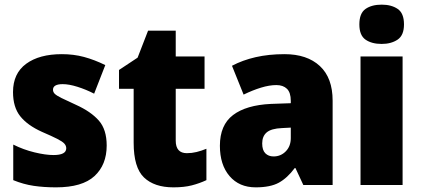

<svg xmlns="http://www.w3.org/2000/svg" viewBox="-20 -796 1813 826"><path d="M439 -170Q439 -87 386.5 -38.5Q334 10 221 10Q169 10 125 3.5Q81 -3 37 -21V-174Q81 -152 128.5 -140.5Q176 -129 210 -129Q265 -129 265 -158Q265 -169 257 -178Q249 -187 226.5 -198.5Q204 -210 160 -229Q98 -257 67 -296Q36 -335 36 -400Q36 -480 92.5 -521.5Q149 -563 246 -563Q297 -563 341.5 -551Q386 -539 433 -516L385 -393Q350 -411 313.5 -422.5Q277 -434 250 -434Q208 -434 208 -410Q208 -400 215.5 -392.5Q223 -385 244 -374.5Q265 -364 307 -345Q371 -316 405 -277.5Q439 -239 439 -170Z M784 -137Q805 -137 825.5 -142Q846 -147 868 -156V-21Q838 -7 805 1.5Q772 10 726 10Q644 10 599.5 -32.5Q555 -75 555 -182V-414H492V-495L572 -548L617 -664H736V-553H860V-414H736V-191Q736 -137 784 -137Z M1204 -563Q1301 -563 1356 -512Q1411 -461 1411 -363V0H1285L1251 -73H1248Q1216 -30 1179.5 -10Q1143 10 1080 10Q1009 10 967.5 -38.5Q926 -87 926 -169Q926 -258 982.5 -301Q1039 -344 1146 -349L1231 -352V-362Q1231 -398 1214.5 -414Q1198 -430 1169 -430Q1139 -430 1103 -419Q1067 -408 1028 -389L978 -513Q1023 -537 1079.5 -550Q1136 -563 1204 -563ZM1193 -245Q1147 -243 1127.5 -226.5Q1108 -210 1108 -179Q1108 -150 1121.5 -136.5Q1135 -123 1157 -123Q1188 -123 1209.5 -145Q1231 -167 1231 -202V-247Z M1622 -776Q1664 -776 1691 -757.5Q1718 -739 1718 -691Q1718 -644 1690.5 -625.5Q1663 -607 1622 -607Q1579 -607 1552.5 -625.5Q1526 -644 1526 -691Q1526 -739 1552.5 -757.5Q1579 -776 1622 -776ZM1712 -553V0H1531V-553Z"/></svg>

Font: Noto Sans Gurmukhi SemiCondensed Black
Style: Regular
Weight: 900
Width: 4
Designer: Jelle Bosma - Monotype Design Team
Foundry: Monotype Imaging Inc.
Version: Version 2.004; ttfautohint (v1.8.4.7-5d5b)